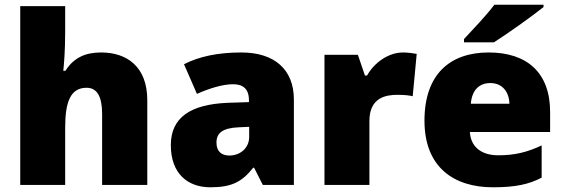

<svg xmlns="http://www.w3.org/2000/svg" viewBox="-20 -786 2400 816"><path d="M257 -652V-760H66V0H257V-243C257 -352 279 -413 348 -413C393 -413 414 -375 414 -302V0H606V-360C606 -503 519 -563 410 -563C344 -563 294 -542 258 -485H249C252 -514 257 -570 257 -652Z M1006 -563C906 -563 826 -546 762 -513L817 -387C871 -411 927 -428 971 -428C1012 -428 1038 -409 1038 -360V-352L946 -349C790 -342 706 -287 706 -169C706 -48 778 10 874 10C966 10 1009 -14 1056 -73H1060L1097 0H1229V-363C1229 -491 1146 -563 1006 -563ZM995 -245 1039 -247V-204C1039 -157 1001 -125 955 -125C922 -125 900 -142 900 -180C900 -220 925 -242 995 -245Z M1693 -563C1630 -563 1570 -519 1540 -465H1531L1501 -553H1359V0H1550V-272C1550 -372 1621 -383 1669 -383C1704 -383 1721 -380 1734 -377L1751 -557C1740 -559 1714 -563 1693 -563Z M2290 -756V-766H2081C2048 -721 1986 -657 1952 -620V-606H2079C2133 -640 2243 -718 2290 -756ZM2057 -563C1894 -563 1784 -472 1784 -273C1784 -76 1908 10 2075 10C2171 10 2229 -3 2282 -31V-168C2221 -139 2167 -126 2098 -126C2020 -126 1980 -167 1977 -225H2318V-310C2318 -479 2218 -563 2057 -563ZM2064 -433C2116 -433 2144 -394 2145 -345H1981C1986 -406 2019 -433 2064 -433Z"/></svg>

Font: Noto Sans Myanmar UI Black
Style: Regular
Weight: 900
Designer: Monotype Design Team
Foundry: Monotype Imaging Inc.
Version: Version 2.103